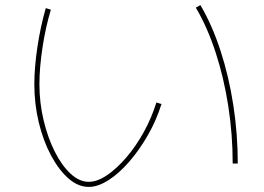

<svg xmlns="http://www.w3.org/2000/svg" viewBox="-20 -735 1040 755"><path d="M329 0Q287 0 249 -33.5Q211 -67 180.5 -124Q150 -181 132.5 -253.5Q115 -326 115 -404Q115 -469 127 -549.5Q139 -630 160 -703L180 -697Q159 -627 147 -547.5Q135 -468 135 -404Q135 -331 151.5 -262Q168 -193 195.5 -138.5Q223 -84 257.5 -52Q292 -20 329 -20Q362 -20 400 -45.5Q438 -71 476 -115Q514 -159 545 -215Q576 -271 595 -332L615 -326Q595 -262 561.5 -203.5Q528 -145 488 -99Q448 -53 406.5 -26.5Q365 0 329 0ZM895 -92Q895 -207 877.5 -319Q860 -431 827.5 -530Q795 -629 750 -705L768 -715Q814 -637 847 -536Q880 -435 897.5 -321.5Q915 -208 915 -92Z"/></svg>

Font: M PLUS 1 Code Thin
Style: Regular
Weight: 250
Designer: Coji Morishita
Foundry: UNDERFOREST DESIGN
Version: Version 1.002